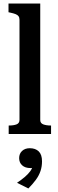

<svg xmlns="http://www.w3.org/2000/svg" viewBox="-20 -756 327 1083"><path d="M207 -736V-79Q207 -61 224 -54.5Q241 -48 267 -48H268V0H29V-48H30Q57 -48 73.5 -54.5Q90 -61 90 -80V-644Q90 -657 84.5 -664.5Q79 -672 67.5 -676.5Q56 -681 37 -685L28 -687V-736ZM140 307 76 275Q100 259 119.5 242.5Q139 226 151.5 208.5Q164 191 165 173L179 186Q173 190 166 191Q159 192 152 192Q122 192 105 176.5Q88 161 88 136Q88 111 104.5 95.5Q121 80 148 80Q180 80 198.5 98Q217 116 217 154Q217 183 208.5 208.5Q200 234 182.5 258Q165 282 140 307Z"/></svg>

Font: Roboto Serif 28pt Condensed Medium
Style: Regular
Weight: 500
Width: 3
Designer: Greg Gazdowicz
Foundry: Commercial Type
Version: Version 1.008